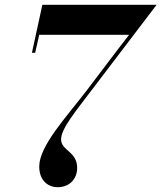

<svg xmlns="http://www.w3.org/2000/svg" viewBox="-20 -770 672 800"><path d="M143.5 -76C143.5 -19.5 178.5 10 220 10C271.5 10 301.5 -26 301.5 -70.5C301.5 -140 234.5 -141.5 234.5 -189.5C234.5 -234.5 296.5 -307.5 365 -398.5C460.5 -524 632.5 -750 632.5 -750H156.5L113 -550H126.5L143.5 -625H518C456.5 -546.5 389.5 -455.5 338.5 -389.5C256 -282 143.5 -161.5 143.5 -76Z"/></svg>

Font: Bodoni* 16pt Medium
Style: Italic
Weight: 500
Italic angle: -13°
Version: Version 2.3